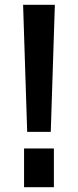

<svg xmlns="http://www.w3.org/2000/svg" viewBox="-20 -778 324 798"><path d="M76 -758H208L191 -230H93ZM80 -161H204V0H80Z"/></svg>

Font: Biryani SemiBold
Style: Regular
Weight: 600
Designer: Dan Reynolds and Mathieu Réguer
Foundry: Dan Reynolds and Mathieu Réguer
Version: Version 1.004; ttfautohint (v1.1) -l 5 -r 5 -G 72 -x 0 -D la